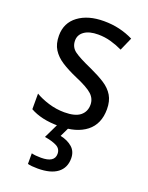

<svg xmlns="http://www.w3.org/2000/svg" viewBox="-147 -672 722 936"><g transform="rotate(20 214.0 -204.0)"><path d="M387 -198Q387 -121 336 -81Q285 -41 196 -41Q147 -41 110 -49.5Q73 -58 45 -74V-155Q73 -138 113.5 -125.5Q154 -113 196 -113Q252 -113 278 -134Q304 -155 304 -191Q304 -222 280.5 -244Q257 -266 191 -294Q145 -314 112.5 -335Q80 -356 62 -384.5Q44 -413 44 -456Q44 -522 94.5 -559.5Q145 -597 227 -597Q270 -597 308 -588Q346 -579 380 -562L350 -494Q321 -508 289 -517Q257 -526 223 -526Q177 -526 151.5 -508Q126 -490 126 -460Q126 -426 152.5 -406.5Q179 -387 245 -358Q289 -338 321 -317.5Q353 -297 370 -268.5Q387 -240 387 -198ZM305 87Q305 136 270 162.5Q235 189 168 189Q134 189 116 184V129Q135 134 165 134Q235 134 235 89Q235 62 211 50Q187 38 149 32L189 -51H244L219 1Q257 9 281 30Q305 51 305 87Z"/></g></svg>

Font: Noto Sans Tamil UI SemiCondensed
Style: Regular
Weight: 400
Width: 4
Designer: Jelle Bosma - Monotype Design Team
Foundry: Monotype Imaging Inc.
Version: Version 2.004; ttfautohint (v1.8.4.7-5d5b)